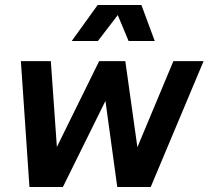

<svg xmlns="http://www.w3.org/2000/svg" viewBox="-20 -743 840 763"><path d="M97 0H230L399 -342L446 0H579L789 -500H669L526 -158L478 -500H374L206 -159L182 -500H63ZM265 -580H369L448 -683L491 -580H595L542 -723H368Z"/></svg>

Font: Uncut Sans Semibold
Style: Italic
Weight: 600
Italic angle: -10°
Designer: Kasper Nordkvist
Foundry: Uncut Type
Version: Version 1.111;FEAKit 1.0